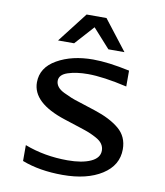

<svg xmlns="http://www.w3.org/2000/svg" viewBox="-84 -813 768 894"><g transform="rotate(10 300.0 -365.5)"><path d="M457 -601H381L300 -691L219 -601H143L253 -743H347ZM528 -154Q528 -78 457.5 -33Q387 12 272 12Q163 12 80 -20V-95Q174 -59 283 -59Q351 -59 392 -77.5Q433 -96 433 -131Q433 -148 423.5 -162Q414 -176 393.5 -187Q373 -198 358 -204Q343 -210 315 -219L238 -244Q80 -295 80 -392Q80 -462 150 -502Q220 -542 320 -542Q391 -542 493 -520V-445Q380 -471 308 -471Q253 -471 213.5 -458Q174 -445 174 -416Q174 -401 184 -388Q194 -375 215 -365Q236 -355 250.5 -349Q265 -343 291 -335L368 -310Q442 -286 485 -250Q528 -214 528 -154Z"/></g></svg>

Font: Edlo
Style: Regular
Weight: 400
Monospace: yes
Version: Version 0.01